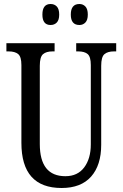

<svg xmlns="http://www.w3.org/2000/svg" viewBox="-20 -930 613 960"><path d="M87 -216V-605Q87 -646 71 -659.5Q55 -673 23 -673H12V-714H253V-673H243Q211 -673 195 -659Q179 -645 179 -601V-210Q179 -49 307 -49Q368 -49 401 -93Q434 -137 434 -208V-605Q434 -646 418.5 -659.5Q403 -673 371 -673H361V-714H561V-673H550Q518 -673 502 -659Q486 -645 486 -601V-206Q486 -104 435.5 -47Q385 10 288 10Q87 10 87 -216ZM192 -857Q192 -910 233 -910Q252 -910 264 -897.5Q276 -885 276 -857Q276 -830 264 -817.5Q252 -805 233 -805Q192 -805 192 -857ZM334 -857Q334 -910 377 -910Q395 -910 407 -897.5Q419 -885 419 -857Q419 -830 407 -817.5Q395 -805 377 -805Q334 -805 334 -857Z"/></svg>

Font: Noto Serif Cond
Style: Regular
Weight: 400
Width: 3
Designer: Monotype Design Team
Foundry: Monotype Imaging Inc.
Version: Version 1.001